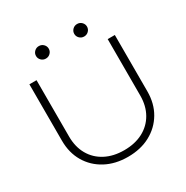

<svg xmlns="http://www.w3.org/2000/svg" viewBox="-210 -1117 1263 1304"><g transform="rotate(-30 422.0 -465.5)"><path d="M143 -308Q143 -227 177.5 -166.5Q212 -106 275 -73Q338 -40 422 -40Q507 -40 569.5 -73Q632 -106 666.5 -166.5Q701 -227 701 -308V-750H757V-308Q757 -213 714.5 -141Q672 -69 597 -28.5Q522 12 422 12Q323 12 247.5 -28.5Q172 -69 129.5 -141Q87 -213 87 -308V-750H143ZM272 -845Q251 -845 236.5 -859.5Q222 -874 222 -894Q222 -914 236.5 -928.5Q251 -943 272 -943Q293 -943 307.5 -928.5Q322 -914 322 -894Q322 -874 307.5 -859.5Q293 -845 272 -845ZM572 -845Q551 -845 536.5 -859.5Q522 -874 522 -894Q522 -914 536.5 -928.5Q551 -943 572 -943Q593 -943 607.5 -928.5Q622 -914 622 -894Q622 -874 607.5 -859.5Q593 -845 572 -845Z"/></g></svg>

Font: Bounded
Style: Regular
Weight: 200
Designer: Vlad Churkin
Version: Version 1.0